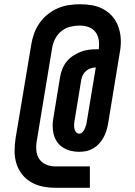

<svg xmlns="http://www.w3.org/2000/svg" viewBox="-20 -794 640 908"><path d="M242 94Q211 94 181.5 88Q152 82 127 67.5Q102 53 84 30Q66 7 57.5 -21Q49 -49 49 -80Q49 -111 54 -142L128 -584Q132 -610 141.5 -636Q151 -662 167 -685Q183 -708 205.5 -726Q228 -744 253.5 -755Q279 -766 306 -770Q333 -774 359 -774Q388 -774 416 -769Q444 -764 468 -751Q492 -738 510 -718Q528 -698 538 -672Q548 -646 550.5 -618Q553 -590 549 -561L491 -208Q488 -192 483 -175.5Q478 -159 469.5 -143.5Q461 -128 448.5 -114.5Q436 -101 420.5 -92Q405 -83 388 -79.5Q371 -76 354 -76Q333 -76 313.5 -81Q294 -86 277.5 -96.5Q261 -107 250 -123Q239 -139 234 -158Q229 -177 229 -198Q229 -219 233 -240L264 -429Q267 -448 274.5 -467Q282 -486 294.5 -502Q307 -518 324.5 -529.5Q342 -541 360.5 -548.5Q379 -556 398.5 -558.5Q418 -561 437 -561H447Q450 -583 447 -604.5Q444 -626 431.5 -642.5Q419 -659 399 -666Q379 -673 357 -673Q334 -673 312 -667.5Q290 -662 271.5 -647.5Q253 -633 242 -612.5Q231 -592 227 -570L154 -128Q150 -105 152 -82Q154 -59 166 -41.5Q178 -24 198.5 -15.5Q219 -7 242 -7H405V94ZM355 -162Q364 -162 371 -170Q378 -178 381.5 -186.5Q385 -195 387.5 -204Q390 -213 391 -222L433 -475Q421 -475 409 -471Q397 -467 387 -458.5Q377 -450 371.5 -438.5Q366 -427 364 -415L333 -226Q331 -216 330.5 -206Q330 -196 331.5 -187Q333 -178 339 -170Q345 -162 355 -162Z"/></svg>

Font: Iosevka Curly Slab Extended
Style: Bold Italic
Weight: 700
Width: 7
Italic angle: -9°
Monospace: yes
Designer: Belleve Invis
Foundry: Belleve Invis
Version: Version 11.0.0; ttfautohint (v1.8.3)